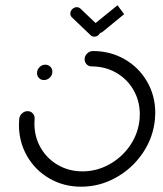

<svg xmlns="http://www.w3.org/2000/svg" viewBox="-20 -715 623 736"><path d="M121.9 -434.8Q121.9 -447.8 131.3 -457.4Q140.7 -467 153.7 -467Q165.2 -467 173 -459.3Q180.7 -451.5 180.7 -440Q180.7 -427 171.1 -417.6Q161.5 -408.1 148.5 -408.1Q137 -408.1 129.4 -415.9Q121.9 -423.7 121.9 -434.8ZM304.4 -487.8Q304.4 -500.7 314.1 -510Q323.7 -519.3 336.7 -519.3Q403.3 -519.3 458 -487.8Q512.6 -456.3 543.9 -402Q575.2 -347.8 575.2 -282.2Q575.2 -271.1 574.1 -259.3Q567.8 -188.5 527.6 -128.9Q487.4 -69.3 424.6 -34.3Q361.9 0.7 291.1 0.7Q224.4 0.7 169.8 -30.7Q115.2 -62.2 83.9 -116.5Q52.6 -170.7 52.6 -236.3Q52.6 -247.8 53.7 -259.3Q54.8 -271.5 64.3 -280.2Q73.7 -288.9 85.9 -288.9Q97.8 -288.9 105.7 -280.2Q113.7 -271.5 112.6 -259.3Q111.9 -247.4 111.9 -241.5Q111.9 -190.7 135.9 -148.7Q160 -106.7 202.2 -82.4Q244.4 -58.1 296.3 -58.1Q351.1 -58.1 399.6 -85.2Q448.1 -112.2 479.3 -158.3Q510.4 -204.4 515.2 -259.3Q515.9 -271.1 515.9 -277Q515.9 -327.8 491.9 -369.8Q467.8 -411.9 425.6 -436.1Q383.3 -460.4 331.5 -460.4Q320 -460.4 312.2 -468.3Q304.4 -476.3 304.4 -487.8ZM249.6 -664.8Q250.7 -674.4 258 -680.9Q265.2 -687.4 274.4 -687.4Q282.6 -687.4 288.5 -681.9L359.6 -614.1Q365.9 -607.8 365.9 -598.1Q365.9 -588.5 358.5 -581.5Q351.1 -574.4 341.1 -574.4Q333.7 -574.4 327.4 -580L256.3 -647.8Q248.9 -654.4 249.6 -664.8ZM455.9 -660.7 373.7 -593.3Q367.4 -588.1 358.9 -588.1Q350 -588.1 344.3 -593.9Q338.5 -599.6 338.5 -608.1Q338.5 -613.7 340.9 -619.1Q343.3 -624.4 347.8 -627.8L430.4 -694.8Z"/></svg>

Font: 26F Galaxy Sans Medium
Style: Italic
Weight: 500
Italic angle: -5°
Designer: C₂₉H₂₅N₃O₅
Version: Version 1.200